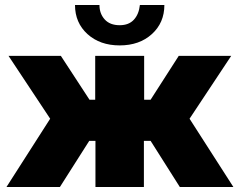

<svg xmlns="http://www.w3.org/2000/svg" viewBox="-20 -750 959 770"><path d="M280.8 -730H378.9Q378.9 -695.3 399.9 -672.1Q420.9 -648.9 460 -648.9Q496.6 -648.9 516.8 -670.9Q537.1 -692.9 541 -730H639.2Q639.2 -658.7 589.1 -613.3Q539.1 -567.9 460 -567.9Q380.9 -567.9 330.8 -613.3Q280.8 -658.7 280.8 -730ZM5.9 0 181.2 -273.9 14.2 -525.9H224.1L338.9 -350.1H361.8V-525.9H558.1V-350.1H584L696.8 -525.9H907.2L740.2 -273.9L916 0H701.2L584 -185.1H557.1V0H362.8V-185.1H337.9L220.2 0Z"/></svg>

Font: Rawline Black
Style: Regular
Weight: 900
Designer: Matt McInerney, Pablo Impallari, Rodrigo Fuenzalida
Foundry: Matt McInerney, Pablo Impallari, Rodrigo Fuenzalida
Version: Version 4.020;PS 004.020;hotconv 1.0.88;makeotf.lib2.5.64775